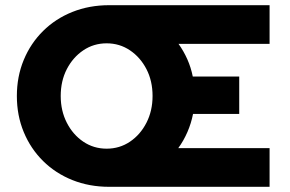

<svg xmlns="http://www.w3.org/2000/svg" viewBox="-20 -720 1116 740"><path d="M401 0Q324 0 259 -26Q194 -52 146 -99.5Q98 -147 71.5 -211Q45 -275 45 -350Q45 -425 71.5 -489Q98 -553 146 -600.5Q194 -648 259 -674Q324 -700 401 -700H1019V-551H668Q688 -523 702 -491.5Q716 -460 723 -425H902V-281H724Q717 -245 702.5 -211.5Q688 -178 667 -149H1019V0ZM391 -147Q441 -147 481 -174Q521 -201 544.5 -247Q568 -293 568 -350Q568 -408 544.5 -453.5Q521 -499 481 -526Q441 -553 391 -553Q341 -553 301 -526Q261 -499 237.5 -453.5Q214 -408 214 -350Q214 -293 237.5 -247Q261 -201 301 -174Q341 -147 391 -147Z"/></svg>

Font: Red Hat Text VF
Style: Regular
Weight: 300
Designer: Pentagram, MCKL
Foundry: Pentagram, MCKL
Version: Version 1.023